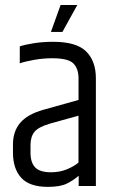

<svg xmlns="http://www.w3.org/2000/svg" viewBox="-20 -740 465 764"><path d="M58.7 -555.5Q79.5 -562.5 115.1 -568.1Q150.8 -573.7 191.2 -573.7Q283.8 -573.7 322.6 -535.5Q361.5 -497.3 361.5 -428.6V0H293.1V-40.6Q272.9 -23.1 246.4 -9.7Q219.9 3.6 170.6 3.6Q97.4 3.6 64.5 -32.5Q31.6 -68.6 31.6 -132.7V-165.2Q31.6 -217.4 60.5 -251.3Q89.3 -285.2 152.7 -303.2L292.5 -342.3V-428.8Q292.3 -467.3 271.7 -487.8Q251.1 -508.2 187.8 -508.2Q151.5 -508.2 115.6 -501.8Q79.8 -495.4 58.7 -488ZM292.3 -93.1V-279.7L178.4 -248Q132.8 -234.6 117.1 -215.3Q101.4 -196.1 101.4 -162.3V-131.9Q101.4 -93.8 119.7 -74.2Q138 -54.5 183 -54.5Q217.4 -54.5 245.9 -66.2Q274.4 -77.9 292.3 -93.1ZM221.1 -720.1H287.6L228.4 -613H182.6Z"/></svg>

Font: Khand Variable Light
Style: Regular
Weight: 300
Designer: Satya Rajpurohit
Foundry: Indian Type Foundry
Version: Version 3.000